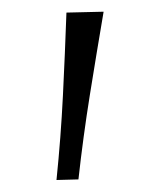

<svg xmlns="http://www.w3.org/2000/svg" viewBox="-20 -140 263 328"><path d="M76.5 167.5Q84 94.5 87.5 23.2Q91 -48 93.5 -118.5L157 -120Q145 -49.5 133.5 22.2Q122 94 114 166.5Z"/></svg>

Font: Heraclito ExtraLight
Style: Regular
Weight: 200
Designer: Kostas Bartsokas (font) & Cristiano Sobral (main changes)
Foundry: Kostas Bartsokas (font) & Cristiano Sobral (main changes)
Version: Version 1.00;July 8, 2020;FontCreator 13.0.0.2655 64-bit